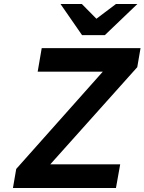

<svg xmlns="http://www.w3.org/2000/svg" viewBox="-20 -941 723 961"><path d="M44.8 0 61.2 -95.4 494.6 -582.4H168.6L188.8 -700H683.4L667 -604.8L231.8 -118.6H581.6L560.4 0ZM390.8 -765 282.8 -921H389.6L462.6 -847.2L560.4 -921H667.6L504.6 -765Z"/></svg>

Font: Overpass
Style: Italic
Weight: 400
Italic angle: -10°
Designer: Delve Withrington, Dave Bailey, Thomas Jockin
Foundry: Delve Fonts LLC
Version: Version 4.000